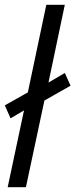

<svg xmlns="http://www.w3.org/2000/svg" viewBox="-24 -780 314 800"><path d="M84 0 161 -361 270 -423 246 -476 178 -436 246 -760H169L92 -395L-4 -341L20 -287L76 -320L8 0Z"/></svg>

Font: Noto Sans Display Condensed
Style: Italic
Weight: 400
Width: 3
Designer: Monotype Design team
Foundry: Monotype Imaging Inc.
Version: 1.000